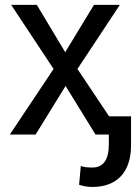

<svg xmlns="http://www.w3.org/2000/svg" viewBox="-20 -548 571 782"><path d="M129.9 -528.3H25.4L198.2 -267.1L20 0H125L247.1 -197.8L369.1 0H423.3V39.6C423.3 102.5 400.9 134.3 356.4 134.3C334.5 134.3 318.8 132.3 309.1 127.9L302.2 204.6C319.3 210.4 337.4 213.4 356.4 213.4C454.6 213.4 513.2 154.8 513.7 45.4V-74.2H424.3L295.4 -267.1L468.3 -528.3H362.8L245.6 -335.4Z"/></svg>

Font: Roboto
Style: Regular
Weight: 400
Designer: Google
Version: Version 2.137; 2017